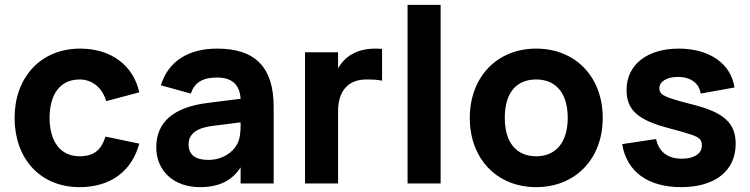

<svg xmlns="http://www.w3.org/2000/svg" viewBox="-20 -755 3087 790"><path d="M308 15C433 15 522 -49 553 -164L414 -193C398 -141 369 -112 308 -112C226 -112 184 -176 184 -270C184 -360 222 -428 308 -428C358 -428 401 -395 417 -339L553 -375C529 -486 437 -555 310 -555C145 -555 40 -434 40 -270C40 -108 140 15 308 15Z M873 -555C753.5 -555 671.5 -501.5 642 -404L765 -370C781 -416 814 -436 873 -436C933 -436 966.5 -408 970 -348.5L834.5 -331.5C694 -314 623 -252.5 623 -149C623 -51 695.5 15 803 15C881 15 935.5 -12 970 -66.5V0H1106V-315C1106 -478 1031 -555 873 -555ZM970 -251.5V-244C970 -220 969.5 -189.5 957 -164C939 -127.5 894 -97 837 -97C783.5 -97 756 -118.5 756 -161C756 -203.5 788.5 -229 854.5 -237Z M1552 -554C1543 -554.5 1534 -555 1525 -555C1446 -555 1398 -521.5 1371 -473.5V-540H1235V0H1371V-297.5C1371 -376.5 1409.5 -428 1487 -428C1513 -428 1534.5 -427 1552 -423Z M1793 0V-735H1657V0Z M2186 15C2348 15 2460 -101.5 2460 -270C2460 -438.5 2348 -555 2186 -555C2025 -555 1913 -438 1913 -270C1913 -101.5 2024.5 15 2186 15ZM2186 -112C2104 -112 2057 -169.5 2057 -270C2057 -371.5 2103 -428 2186 -428C2268.5 -428 2316 -370.5 2316 -270C2316 -170.5 2268 -112 2186 -112Z M2782.5 15C2922 15 3007 -52 3007 -163C3007 -247 2960.5 -291 2837 -323C2793 -334 2761.5 -343 2742 -349.5C2703.5 -362.5 2693 -372.5 2693 -392C2693 -419.5 2724 -438.5 2769 -438.5C2821.5 -438.5 2857.5 -412.5 2863 -370L3002 -395C2988 -493 2899 -555 2773 -555C2642.5 -555 2558 -488.5 2558 -385C2558 -301.5 2605 -260 2738 -226C2779.5 -215 2808.5 -206.5 2826 -200.5C2860 -188.5 2868 -178.5 2868 -156C2868 -122 2834.5 -102 2785.5 -102C2727.5 -102 2691 -130 2679.5 -183L2540 -162C2558 -49.5 2645.5 15 2782.5 15Z"/></svg>

Font: Vela Sans ExtBd
Style: Regular
Weight: 800
Designer: Principal design: Mikhail Sharanda - project Manrope.
Design modification: Ravid Balaliev
Foundry: Mikhail Sharanda
Version: Version 1.001